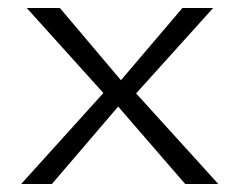

<svg xmlns="http://www.w3.org/2000/svg" viewBox="-20 -471 604 481"><path d="M110 -10 276 -204 444 -10H527L321 -237L514 -451H437L283 -270L130 -451H47L239 -238L33 -10Z"/></svg>

Font: Charger Pro
Style: LitNar
Weight: 300
Designer: Jasper
Foundry: Cannot Into Space Fonts
Version: Version 1.09